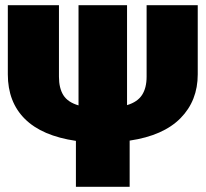

<svg xmlns="http://www.w3.org/2000/svg" viewBox="-20 -716 788 736"><path d="M738 -696V-431Q738 -330 672 -263Q606 -196 477 -177V0H271V-176Q141 -195 75.5 -260Q10 -325 10 -431V-696H206V-422Q206 -378 223 -351Q240 -324 281 -312V-696H467V-313Q507 -325 524.5 -352Q542 -379 542 -422V-696Z"/></svg>

Font: FiraGO Heavy
Style: Regular
Weight: 900
Designer: bBox Type
Foundry: bBox Type GmbH
Version: Version 1.001